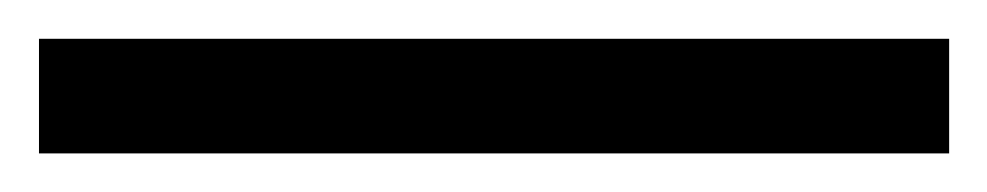

<svg xmlns="http://www.w3.org/2000/svg" viewBox="-25 63 509 99"><path d="M464.4 83V142.1H-4.9V83Z"/></svg>

Font: Koh Santepheap Black
Style: Regular
Weight: 900
Designer: Danh Hong
Version: Version 2.002; ttfautohint (v1.8.3)